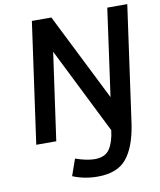

<svg xmlns="http://www.w3.org/2000/svg" viewBox="-100 -786 922 1106"><g transform="rotate(-10 361.0 -232.5)"><path d="M382 242Q497 242 551 176Q605 110 625 -20L721 -707H604L533 -196L277 -707H163L64 0H181L253 -511L504 -8Q496 60 470 100Q444 140 382 140Q336 140 270 117L236 214Q304 242 382 242Z"/></g></svg>

Font: Brisa Sans Medium
Style: Italic
Weight: 600
Italic angle: -8°
Designer: Dalton Maag Ltd
Foundry: Dalton Maag Ltd
Version: Version 1.101;July 10, 2019;FontCreator 11.5.0.2425 64-bit